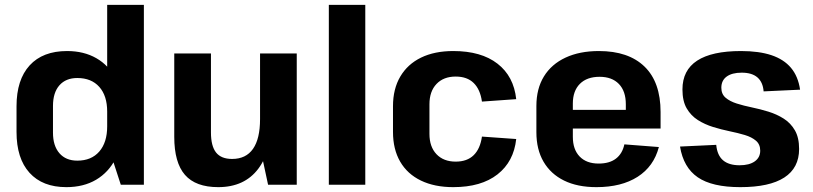

<svg xmlns="http://www.w3.org/2000/svg" viewBox="-20 -760 3344 790"><path d="M253 10Q155 10 101.5 -49Q48 -108 48 -217V-323Q48 -432 102 -491Q156 -550 256 -550Q325 -550 376.5 -520.5Q428 -491 456 -435.5Q484 -380 484 -303V-239Q484 -163 455.5 -107Q427 -51 375.5 -20.5Q324 10 253 10ZM298 -99Q356 -99 388.5 -136.5Q421 -174 421 -240V-301Q421 -366 388.5 -402.5Q356 -439 298 -439Q251 -439 224.5 -409Q198 -379 198 -324V-214Q198 -160 224.5 -129.5Q251 -99 298 -99ZM421 -172V-740H572V0H477Z M848 -215Q848 -159 869 -132.5Q890 -106 935 -106Q992 -106 1021 -147.5Q1050 -189 1050 -270L1100 -346V-287Q1100 -142 1043 -66Q986 10 878 10Q785 10 741 -40.5Q697 -91 697 -197V-540H848ZM1201 0H1083L1050 -154V-540H1201Z M1483 -740V0H1333V-740Z M1845 10Q1768 10 1712 -17Q1656 -44 1626.5 -95Q1597 -146 1597 -217V-323Q1597 -394 1627 -445Q1657 -496 1712.5 -523Q1768 -550 1845 -550Q1960 -550 2027 -498Q2094 -446 2104 -352L1963 -342Q1956 -392 1929 -418.5Q1902 -445 1855 -445Q1805 -445 1776 -414.5Q1747 -384 1747 -331V-209Q1747 -156 1776 -125.5Q1805 -95 1855 -95Q1902 -95 1929 -121.5Q1956 -148 1963 -198L2104 -188Q2094 -95 2027 -42.5Q1960 10 1845 10Z M2434 10Q2356 10 2301 -17Q2246 -44 2216.5 -94.5Q2187 -145 2187 -216V-324Q2187 -395 2218 -445.5Q2249 -496 2307 -523Q2365 -550 2444 -550Q2566 -550 2632 -486Q2698 -422 2698 -299V-231H2310V-308H2579L2555 -276V-331Q2555 -385 2526.5 -414.5Q2498 -444 2447 -444Q2395 -444 2366 -415Q2337 -386 2337 -334V-197Q2337 -145 2365 -116Q2393 -87 2443 -87Q2488 -87 2514.5 -107.5Q2541 -128 2549 -166L2691 -155Q2670 -75 2603.5 -32.5Q2537 10 2434 10Z M3026 10Q2910 10 2851 -30.5Q2792 -71 2778 -157L2927 -164Q2931 -121 2955 -100.5Q2979 -80 3023 -80Q3063 -80 3085.5 -96Q3108 -112 3108 -140Q3108 -166 3090.5 -181Q3073 -196 3044.5 -204.5Q3016 -213 2982 -220Q2948 -227 2914 -237.5Q2880 -248 2851.5 -266Q2823 -284 2805.5 -314Q2788 -344 2788 -392Q2788 -471 2848.5 -510.5Q2909 -550 3029 -550Q3103 -550 3154 -533Q3205 -516 3234.5 -481Q3264 -446 3272 -391L3122 -384Q3119 -422 3096.5 -441.5Q3074 -461 3032 -461Q2992 -461 2970 -445Q2948 -429 2948 -399Q2948 -373 2965.5 -358Q2983 -343 3011.5 -334Q3040 -325 3074 -318Q3108 -311 3142 -300.5Q3176 -290 3204.5 -272Q3233 -254 3250.5 -224Q3268 -194 3268 -147Q3268 -69 3207 -29.5Q3146 10 3026 10Z"/></svg>

Font: Pathway Extreme SemiCondensed
Style: Bold
Weight: 700
Width: 4
Version: Version 1.001;gftools[0.9.26]